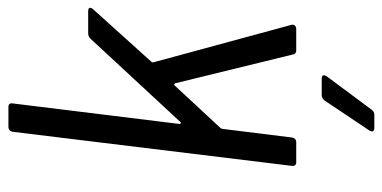

<svg xmlns="http://www.w3.org/2000/svg" viewBox="-252 -488 930 467"><g transform="rotate(-90 213.5 -255.0)"><path d="M51 0H101C107 0 111 -4 112 -10L133 -179C133 -181 134 -182 135 -184L238 -295C240 -298 243 -297 244 -294L314 -8C315 -2 319 0 324 0H376C383 0 388 -5 386 -12L295 -347C294 -349 295 -350 296 -352L424 -494C430 -501 428 -506 420 -506H365C360 -506 356 -504 352 -500L150 -282C148 -279 145 -281 145 -284L195 -690C196 -696 193 -700 187 -700H137C132 -700 127 -696 126 -690L43 -10C42 -4 46 0 51 0ZM135 190H168C173 190 177 187 180 183L261 74C265 67 264 62 256 62H215C210 62 205 65 202 69L129 178C125 185 127 190 135 190Z"/></g></svg>

Font: Barlow Semi Condensed
Style: Italic
Weight: 400
Width: 4
Italic angle: -7°
Designer: Jeremy Tribby
Foundry: Tribby Type
Version: Version 1.422;hotconv 1.0.109;makeotfexe 2.5.65596